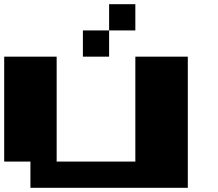

<svg xmlns="http://www.w3.org/2000/svg" viewBox="-20 -1020 1040 915"><path d="M0 -500V-750H125H250V-500V-250H437.5H625V-500V-750H750H875V-437.5V-125H500H125V-187.5V-250H62.5H0ZM500 -937.5V-1000H562.5H625V-937.5V-875H562.5H500V-812.5V-750H437.5H375V-812.5V-875H437.5H500Z"/></svg>

Font: Press Start 2P
Style: Regular
Weight: 500
Monospace: yes
Version: Version 2.14